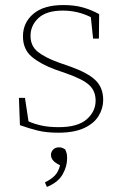

<svg xmlns="http://www.w3.org/2000/svg" viewBox="-20 -513 488 761"><path d="M211 13Q164 13 129.5 4.5Q95 -4 59 -17L55 -125H79L93 -32Q115 -22 144 -15.5Q173 -9 213 -9Q288 -9 323.5 -40Q359 -71 359 -114Q359 -152 334 -175.5Q309 -199 243 -222L200 -237Q142 -258 106.5 -287.5Q71 -317 71 -369Q71 -423 112 -458Q153 -493 231 -493Q275 -493 308.5 -483.5Q342 -474 373 -457L372 -360H349L340 -445Q288 -471 229 -471Q164 -471 132.5 -441.5Q101 -412 101 -371Q101 -331 129.5 -308Q158 -285 213 -265L259 -249Q329 -224 359 -194.5Q389 -165 389 -117Q389 -83 370.5 -53Q352 -23 312.5 -5Q273 13 211 13ZM246 115Q246 147 228 178.5Q210 210 166 228L158 210Q184 197 198 182Q212 167 218 142Q199 133 190.5 123Q182 113 182 101Q182 89 190.5 80Q199 71 214 71Q222 71 228 73.5Q234 76 239 80Q242 87 244 94Q246 101 246 115Z"/></svg>

Font: Source Serif 4 SmText ExtraLight
Style: Regular
Weight: 200
Designer: Frank Grießhammer
Foundry: Adobe
Version: Version 4.005;hotconv 1.1.0;makeotfexe 2.6.0